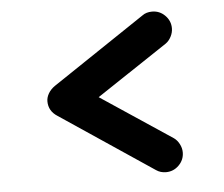

<svg xmlns="http://www.w3.org/2000/svg" viewBox="-42 -631 684 586"><g transform="rotate(-5 300.0 -338.0)"><path d="M129 -292Q102 -309 102 -339Q102 -351 109 -363Q116 -375 129 -384L414 -575Q426 -584 444 -584Q467 -584 483.5 -567.5Q500 -551 500 -528Q500 -515 493.5 -502.5Q487 -490 477 -483L259 -338L477 -193Q487 -186 493.5 -173.5Q500 -161 500 -148Q500 -125 483.5 -108.5Q467 -92 444 -92Q427 -92 414 -101Z"/></g></svg>

Font: Tsukimi Rounded
Style: Bold
Weight: 700
Designer: Takashi Funayama
Foundry: Takashi Funayama
Version: Version 1.032; ttfautohint (v1.8.3)